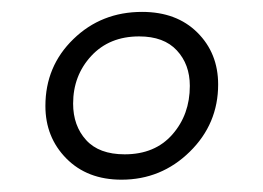

<svg xmlns="http://www.w3.org/2000/svg" viewBox="-20 -717 436 318"><path d="M341.3 -577.1Q341.3 -511.7 294.2 -465.6Q247.1 -419.4 181.2 -419.4Q124.5 -419.4 89.8 -454.6Q55.2 -489.7 55.2 -541.5Q55.2 -607.4 101.6 -652.3Q147.9 -697.3 215.3 -697.3Q272.5 -697.3 306.9 -663.1Q341.3 -628.9 341.3 -577.1ZM210.4 -656.7Q161.1 -656.7 131.1 -624.3Q101.1 -591.8 101.1 -545.4Q101.1 -508.8 122.6 -485.1Q144 -461.4 186.5 -461.4Q236.8 -461.4 265.6 -494.4Q294.4 -527.3 294.4 -574.7Q294.4 -610.4 272.9 -633.5Q251.5 -656.7 210.4 -656.7Z"/></svg>

Font: Muli
Style: ExtraLightItalic
Weight: 200
Italic angle: -7°
Designer: Vernon Adams
Foundry: newtypography
Version: Version 2.0; ttfautohint (v1.00rc1.2-2d82) -l 8 -r 50 -G 200